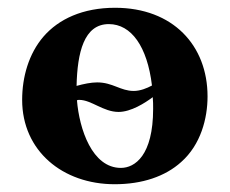

<svg xmlns="http://www.w3.org/2000/svg" viewBox="-20 -464 591 494"><path d="M37 -207C37 -76 141 10 275 10C346 10 405 -10 446 -47C497 -92 514 -160 514 -216C514 -347 425 -444 276 -444C193 -444 131 -415 92 -370C54 -326 37 -266 37 -207ZM371 -244C358 -237 341 -230 324 -230C290 -230 270 -252 230 -252C214 -252 195 -248 177 -243C179 -329 196 -402 260 -402C318 -402 359 -344 371 -244ZM178 -206C180 -207 182 -207 184 -207C215 -207 246 -176 285 -176C317 -176 353 -199 373 -214C374 -204 374 -194 374 -184C374 -64 327 -32 291 -32C217 -32 184 -132 178 -206Z"/></svg>

Font: Libertinus Serif
Style: Bold
Weight: 700
Designer: Philipp H. Poll, Khaled Hosny
Foundry: Caleb Maclennan
Version: Version 7.050;RELEASE